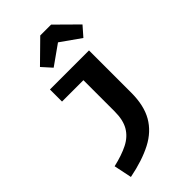

<svg xmlns="http://www.w3.org/2000/svg" viewBox="-314 -926 1244 1244"><g transform="rotate(-45 307.5 -304.0)"><path d="M484.6 -544.6V-157.9Q484.6 -40 440.8 36.2Q396.9 112.3 310.5 157.2Q224.1 202.1 96.9 227.2L71.3 103.6Q153.8 84.6 209.7 56.4Q265.6 28.2 294.1 -20.3Q322.6 -68.7 322.6 -147.7V-433.8H126.7V-544.6ZM243.6 -627.2 184.1 -693.3 329.7 -836.4H429.2L573.8 -693.3L515.9 -627.2L379.5 -723.6Z"/></g></svg>

Font: FiraCode Nerd Font Mono
Style: Bold
Weight: 700
Monospace: yes
Designer: Carrois Corporate, Edenspiekermann AG, Nikita Prokopov
Foundry: Carrois Corporate, Edenspiekermann AG, Nikita Prokopov
Version: Version 6.002;Nerd Fonts 3.3.0